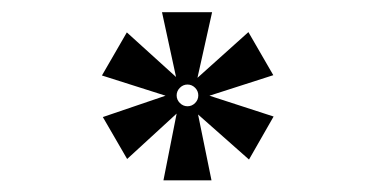

<svg xmlns="http://www.w3.org/2000/svg" viewBox="-20 -493 626 320"><path d="M252.4 -192.4 274.4 -303.7 191.9 -228 151.4 -297.9 255.9 -333.5 149.9 -367.2 191.4 -439 273.4 -364.7 250 -472.7H333.5L309.1 -363.3L394 -439.5L435.5 -367.7L329.1 -333.5L436 -298.8L395 -227.1L310.1 -302.2L332.5 -192.4ZM292.5 -315.9Q299.8 -315.9 305.2 -321.3Q310.5 -326.7 310.5 -334Q310.5 -341.3 305.2 -346.7Q299.8 -352.1 292.5 -352.1Q285.2 -352.1 279.8 -346.7Q274.4 -341.3 274.4 -334Q274.4 -326.7 279.8 -321.3Q285.2 -315.9 292.5 -315.9Z"/></svg>

Font: Cascadia Mono NF ExtraLight
Style: Regular
Weight: 200
Monospace: yes
Designer: Aaron Bell
Foundry: Saja Typeworks
Version: Version 2404.023; ttfautohint (v1.8.4)